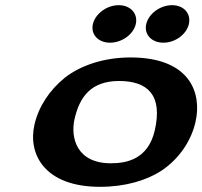

<svg xmlns="http://www.w3.org/2000/svg" viewBox="-20 -712 782 742"><path d="M405.3 -547C451.1 -547 495.7 -579.2 504.8 -619C513.9 -658.3 485.4 -692 438.8 -692C392.2 -692 348.1 -658.3 339 -619C329.8 -579.2 359.5 -547 405.3 -547ZM611.4 -547C657.3 -547 700.7 -579.2 709.9 -619C719 -658.3 691.5 -692 644.9 -692C598.3 -692 554.2 -658.3 545.1 -619C536 -579.2 565.6 -547 611.4 -547ZM366.5 10C463.7 10 545.8 -14.6 603.5 -52C677.5 -101.7 720 -173.1 735.4 -240C761.8 -354.5 712.8 -490 484.3 -490C383.7 -490 292.9 -460.4 230.7 -411.8C171.1 -363.7 129.3 -300 113.3 -230.9C86.8 -116.2 152.3 10 366.5 10ZM578.1 -208C552.5 -97 470.2 -81 408.3 -81C275.9 -81 251.5 -180.1 268.3 -253C287.7 -336.8 331.1 -399 440.2 -399C551.5 -399 609.4 -343.8 578.1 -208Z"/></svg>

Font: Linux Libertine Mono O 
Style: Mono Bold Oblique
Weight: 400
Italic angle: -13°
Designer: Philipp H. Poll
Foundry: Philipp H. Poll
Version: Version 5.1.7